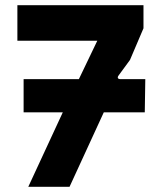

<svg xmlns="http://www.w3.org/2000/svg" viewBox="-20 -720 629 740"><path d="M89 0H248L380 -287H538L540 -415H444C434 -415 431 -421 437 -429L481 -489L533 -611V-700H47V-563H355L284 -415H71V-287H222Z"/></svg>

Font: Finlandica
Style: Bold
Weight: 700
Designer: Niklas Ekholm, Juho Hiilivirta, Jaakko Suomalainen
Foundry: Helsinki Type Studio
Version: Version 2.000;Glyphs 3.2 (3202)